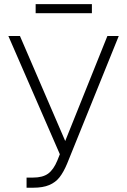

<svg xmlns="http://www.w3.org/2000/svg" viewBox="-20 -877 601 907"><path d="M105.5 -38.1H135.7Q182.1 -38.1 207.8 -57.1Q233.4 -76.2 251 -119.1L262.7 -148.4L19.5 -707H74.2L288.1 -210.9L487.3 -707H541L296.9 -103.5Q280.3 -64 261.5 -39.8Q242.7 -15.6 212.6 -2.9Q182.6 9.8 136.7 9.8H105.5ZM414.1 -814.5H148.4V-857.4H414.1Z"/></svg>

Font: Pretendard ExtraLight
Style: Regular
Weight: 200
Designer: Base glyphs from Inter by Rasmus Andersson; Hangeul glyphs from Noto Sans CJK(Source Han Sans) by Jang Soo-young and Kan
Foundry: Kil Hyung-jin
Version: Version 1.309